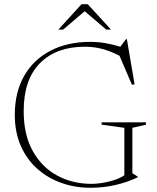

<svg xmlns="http://www.w3.org/2000/svg" viewBox="-20 -878 742 908"><path d="M606 -59 632 -42V-40Q586.5 -17.5 528.8 -3.8Q471 10 407 10Q335 10 270.8 -12.8Q206.5 -35.5 156.8 -79.5Q107 -123.5 78.5 -187.8Q50 -252 50 -335Q50 -440.5 93.5 -517.8Q137 -595 217.5 -637.5Q298 -680 408 -680Q443.5 -680 477.5 -674.2Q511.5 -668.5 549 -657L576 -693H580L616.5 -479.5L604 -477L545 -614.5Q500.5 -637 462 -647Q423.5 -657 380.5 -657Q246.5 -657 169.2 -579.5Q92 -502 92 -352.5Q92 -240.5 134.8 -164Q177.5 -87.5 249.8 -48.2Q322 -9 410.5 -8.5Q451.5 -8.5 496.8 -19.8Q542 -31 568 -49V-273.5L460.5 -288.5V-299.5H670.5V-288.5L606 -273.5ZM482.5 -738 380.5 -825 278.5 -738H256L365.5 -858H395L505 -738Z"/></svg>

Font: Newsreader 16pt ExtraLight
Style: Regular
Weight: 275
Designer: Hugues Gentile
Foundry: Production Type
Version: Version 1.003; ttfautohint (v1.8.3)